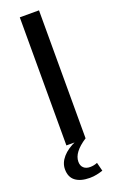

<svg xmlns="http://www.w3.org/2000/svg" viewBox="-171 -744 609 986"><g transform="rotate(-20 133.5 -251.0)"><path d="M186 -700V0H81V-700ZM138 198Q88 198 60 177Q32 156 32 113Q32 78 58.5 47.5Q85 17 134 -4L185 0Q148 24 129 49Q110 74 110 100Q110 122 123 134Q136 146 158 146Q179 146 198 138L210 185Q195 190 176.5 194Q158 198 138 198Z"/></g></svg>

Font: Pathway Extreme Medium
Style: Regular
Weight: 500
Designer: Eduardo Rodriguez Tunni
Foundry: Eduardo Rodriguez Tunni
Version: Version 1.001;gftools[0.9.26]